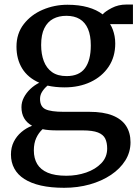

<svg xmlns="http://www.w3.org/2000/svg" viewBox="-20 -584 634 868"><path d="M270 265Q210 265 165 254.8Q120 244.5 90 225.2Q60 206 44.8 178Q29.5 150 29.5 114.5Q29.5 82.5 42.2 57Q55 31.5 76.8 13Q98.5 -5.5 125 -15.5Q101.5 -28.5 89.2 -49.5Q77 -70.5 77 -99.5Q77 -122.5 88 -143.5Q99 -164.5 117.2 -181.8Q135.5 -199 157.5 -210Q106 -232.5 80.2 -274.5Q54.5 -316.5 54.5 -373Q54.5 -432.5 87.5 -475Q120.5 -517.5 173.2 -540Q226 -562.5 285 -562.5Q337 -562.5 377 -551.2Q417 -540 444 -519Q455 -532 485 -547.8Q515 -563.5 551.5 -563.5H581V-475H477.5Q484.5 -464.5 489.8 -450.5Q495 -436.5 498 -420.8Q501 -405 501 -387.5Q501 -327 471.2 -282.5Q441.5 -238 389.8 -213.5Q338 -189 272 -189Q251.5 -189 232 -191Q212.5 -193 195 -197Q181 -185.5 171 -170.2Q161 -155 161 -137Q161 -102 185.5 -90.2Q210 -78.5 268.5 -78.5H384Q447.5 -78.5 488.8 -62Q530 -45.5 550 -14.8Q570 16 570 59Q570 104 546.5 141.5Q523 179 481.5 206.8Q440 234.5 385.8 249.8Q331.5 265 270 265ZM280 210.5Q327.5 210.5 369.5 196Q411.5 181.5 438 154Q464.5 126.5 464.5 87.5Q464.5 61 455.8 42.8Q447 24.5 423 15Q399 5.5 353.5 5.5H237Q218.5 5.5 202.2 4.2Q186 3 172.5 0Q154.5 16.5 143.8 40Q133 63.5 133 96Q133 132 148.2 157.5Q163.5 183 195.8 196.8Q228 210.5 280 210.5ZM281 -240Q338 -240 364.2 -275.8Q390.5 -311.5 390.5 -378.5Q390.5 -423.5 377.8 -453.2Q365 -483 340.5 -497.8Q316 -512.5 280 -512.5Q246 -512.5 220.5 -499Q195 -485.5 180.5 -456.5Q166 -427.5 166 -380.5Q166 -339.5 178 -307.8Q190 -276 215.2 -258Q240.5 -240 281 -240Z"/></svg>

Font: Merriweather 36pt Medium
Style: Regular
Weight: 500
Version: Version 2.100